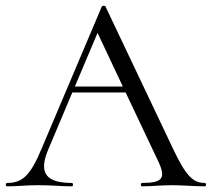

<svg xmlns="http://www.w3.org/2000/svg" viewBox="-24 -657 746 677"><path d="M698 -12C656 -12 631 -37 584 -137L348 -634C347 -638 336 -637 335 -634L124 -136C83 -37 55 -12 1 -12C-5 -12 -5 0 1 0C42 0 63 -4 111 -4C163 -4 189 0 229 0C235 0 235 -12 229 -12C141 -12 111 -45 145 -127L231 -331H419L535 -86C562 -28 548 -12 477 -12C471 -12 471 0 477 0C514 0 541 -4 583 -4C619 -4 661 0 698 0C704 0 704 -12 698 -12ZM240 -352 320 -541 409 -352Z"/></svg>

Font: Cormorant SC
Style: Regular
Weight: 400
Designer: Christian Thalmann (Catharsis Fonts)
Version: Version 1.000;PS 001.000;hotconv 1.0.70;makeotf.lib2.5.58329